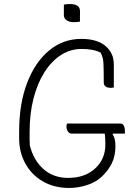

<svg xmlns="http://www.w3.org/2000/svg" viewBox="-20 -913 690 953"><path d="M297 -890Q309 -893 327 -893Q377 -893 377 -858V-806Q365 -803 347 -803Q324 -803 310.5 -812.5Q297 -822 297 -838ZM313 -300H577Q600 -300 600 -260V-250H541L539 -246Q553 -226 553 -189Q553 -139 535 -102.5Q517 -66 485 -36Q454 -7 409.5 6.5Q365 20 325 20Q248 20 192 -13Q136 -46 105.5 -102Q75 -158 75 -226V-260Q75 -399 115 -502.5Q155 -606 224.5 -663Q294 -720 383 -720Q466 -720 508 -681Q526 -664 535.5 -642.5Q545 -621 545 -590V-479Q537 -477 531 -477Q495 -477 495 -504Q495 -567 493.5 -598.5Q492 -630 479 -652Q459 -662 435.5 -666Q412 -670 386 -670Q329 -670 282 -639.5Q235 -609 200 -553.5Q165 -498 146 -423Q127 -348 127 -259V-250Q127 -234 127 -221Q127 -208 128 -192Q146 -118 195.5 -74Q245 -30 318 -30Q401 -30 452 -76.5Q503 -123 503 -196Q503 -226 500 -250H335Q324 -250 317 -260.5Q310 -271 310 -285Q310 -296 313 -300Z"/></svg>

Font: Recursive Sn Csl St Lt
Style: Regular
Weight: 300
Version: Version 1.079;hotconv 1.0.112;makeotfexe 2.5.65598; ttfautoh